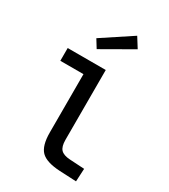

<svg xmlns="http://www.w3.org/2000/svg" viewBox="-238 -1115 1090 1235"><g transform="rotate(30 307.0 -498.0)"><path d="M186 -856.9 405.8 -1002 452.1 -928.2 223.1 -796.9ZM230 -182.1V-615.2H58.1V-710H340.8V-191.9Q340.8 -141.6 360.8 -120.4Q380.9 -99.1 429.2 -96.2L538.1 -89.8L533.2 5.9L409.2 0Q308.1 -5.4 269 -44.7Q230 -84 230 -182.1Z"/></g></svg>

Font: IntelOne Mono Medium
Style: Regular
Weight: 500
Designer: Fred Shallcrass
Foundry: Frere-Jones Type LLC
Version: Version 1.200;hotconv 1.1.0;makeotfexe 2.6.0;FJTRelease1.2